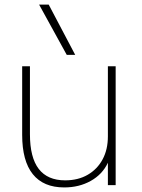

<svg xmlns="http://www.w3.org/2000/svg" viewBox="-20 -810 621 840"><path d="M261 10Q170 10 123.5 -48Q77 -106 77 -220V-520H111V-223Q111 -121 149.5 -71Q188 -21 265 -21Q322 -21 364 -45.5Q406 -70 429 -113Q452 -156 452 -213V-520H486V0H452V-98Q428 -47 377 -18.5Q326 10 261 10ZM272 -570 151 -790H193L309 -570Z"/></svg>

Font: M PLUS 2 ExtraLight
Style: Regular
Weight: 250
Designer: Coji Morishita
Foundry: UNDERFOREST DESIGN
Version: Version 1.001